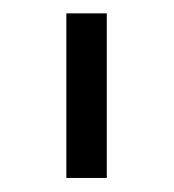

<svg xmlns="http://www.w3.org/2000/svg" viewBox="-20 -747 256 283"><path d="M137.4 -727.3V-484.7H77.8V-727.3Z"/></svg>

Font: Inter UI Light
Style: Regular
Weight: 300
Designer: Rasmus Andersson
Foundry: rsms
Version: 3.2;8d6f07862